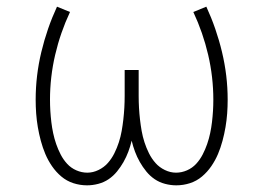

<svg xmlns="http://www.w3.org/2000/svg" viewBox="-20 -548 790 576"><path d="M241 8Q220 8 200 1.5Q180 -5 164 -18.5Q148 -32 136 -49.5Q124 -67 116 -86Q108 -105 102.5 -125.5Q97 -146 93.5 -166.5Q90 -187 88.5 -207.5Q87 -228 87 -249Q87 -321 104 -392Q121 -463 151 -528L190 -512Q161 -450 145.5 -383.5Q130 -317 130 -249Q130 -232 131 -215.5Q132 -199 134 -182Q136 -165 139.5 -148.5Q143 -132 148.5 -116Q154 -100 162 -84.5Q170 -69 181.5 -56.5Q193 -44 209 -37Q225 -30 242 -30Q259 -30 275.5 -38Q292 -46 303.5 -59Q315 -72 323 -88Q331 -104 336.5 -121Q342 -138 345 -155Q348 -172 350 -189.5Q352 -207 353 -224.5Q354 -242 354 -260V-338H396V-260Q396 -242 397 -224.5Q398 -207 400 -189.5Q402 -172 405 -155Q408 -138 413.5 -121Q419 -104 427 -88Q435 -72 446.5 -59Q458 -46 474.5 -38Q491 -30 508 -30Q525 -30 541 -37Q557 -44 568.5 -56.5Q580 -69 588 -84.5Q596 -100 601.5 -116Q607 -132 610.5 -148.5Q614 -165 616 -182Q618 -199 619 -215.5Q620 -232 620 -249Q620 -317 604.5 -383.5Q589 -450 560 -512L599 -528Q629 -463 646 -392Q663 -321 663 -249Q663 -228 661.5 -207.5Q660 -187 656.5 -166.5Q653 -146 647.5 -125.5Q642 -105 634 -86Q626 -67 614 -49.5Q602 -32 586 -18.5Q570 -5 550 1.5Q530 8 509 8Q492 8 475 3.5Q458 -1 444 -10.5Q430 -20 419 -33.5Q408 -47 399.5 -62Q391 -77 385 -93Q379 -109 375 -126Q371 -109 365 -93Q359 -77 350.5 -62Q342 -47 331 -33.5Q320 -20 306 -10.5Q292 -1 275 3.5Q258 8 241 8Z"/></svg>

Font: Zed Sans Extralight Extended
Style: Regular
Weight: 200
Width: 7
Designer: Belleve Invis
Foundry: Belleve Invis
Version: Version 1.0.0; ttfautohint (v1.8.4)